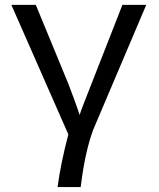

<svg xmlns="http://www.w3.org/2000/svg" viewBox="-20 -548 640 775"><path d="M124.5 -528.3 256.8 -207.5Q263.2 -191.9 281.2 -142.1Q299.3 -92.3 301.3 -83.5Q304.2 -93.8 317.4 -128.4Q330.6 -163.1 474.1 -528.3H570.3L356.9 -25.9Q323.2 63 305.7 207H212.4Q224.6 113.3 255.9 -5.4L25.9 -528.3Z"/></svg>

Font: Courier New
Style: Regular
Weight: 400
Designer: Steve Matteson
Foundry: Ascender Corporation
Version: Version 2.00.3